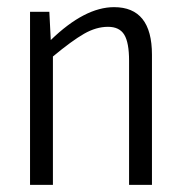

<svg xmlns="http://www.w3.org/2000/svg" viewBox="-20 -517 506 537"><path d="M299 -497Q405 -497 405 -364V0H341V-347Q341 -398 327.5 -420Q314 -442 282 -442Q249 -442 215 -422.5Q181 -403 128 -359V0H64V-484H118L122 -405Q217 -497 299 -497Z"/></svg>

Font: exo2condensed_l
Style: Regular
Weight: 300
Width: 3
Designer: Natanael Gama
Version: Version 1.001;PS 001.001;hotconv 1.0.70;makeotf.lib2.5.58329